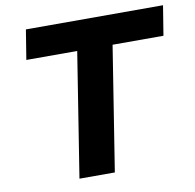

<svg xmlns="http://www.w3.org/2000/svg" viewBox="-79 -786 881 866"><g transform="rotate(-10 361.5 -352.5)"><path d="M216 0 306 -569H73L95 -705H723L701 -569H468L378 0Z"/></g></svg>

Font: Nunito Sans 8pt ExtraBold
Style: Italic
Weight: 800
Italic angle: -9°
Version: Version 3.101;gftools[0.9.27]